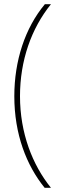

<svg xmlns="http://www.w3.org/2000/svg" viewBox="-20 -734 301 912"><path d="M48 -277C48 -96 106 52 192 158H222C134 49 75 -102 75 -277C75 -447 129 -599 222 -714H193C99 -601 48 -446 48 -277Z"/></svg>

Font: Noto Sans Arabic UI Cn Th
Style: Regular
Weight: 100
Width: 3
Designer: Monotype Design Team, Nadine Chahine and Nizar Qandah
Foundry: Monotype Imaging Inc.
Version: Version 2.010